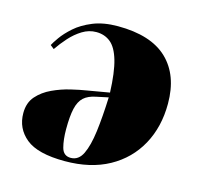

<svg xmlns="http://www.w3.org/2000/svg" viewBox="-86 -628 761 734"><g transform="rotate(15 294.5 -261.5)"><path d="M230 14Q123 14 76.5 -24Q30 -62 30 -123Q30 -164 53 -190Q76 -216 110.5 -232Q145 -248 181 -256.5Q217 -265 243 -269L330 -284Q327 -364 313.5 -410Q300 -456 276.5 -475Q253 -494 220 -494Q191 -494 165 -478Q139 -462 117.5 -438Q96 -414 79 -389L64 -401Q69 -411 84.5 -433Q100 -455 127 -479Q154 -503 195.5 -520Q237 -537 294 -537Q425 -537 490 -475Q555 -413 555 -300Q555 -208 516 -137Q477 -66 404.5 -26Q332 14 230 14ZM249 -4Q280 -4 296 -37Q312 -70 319.5 -128.5Q327 -187 330 -265L283 -255Q252 -249 235 -233.5Q218 -218 211 -187.5Q204 -157 204 -106Q204 -64 212 -34Q220 -4 249 -4Z"/></g></svg>

Font: Literata 72pt Black
Style: Italic
Weight: 900
Italic angle: -2°
Designer: Latin by Veronika Burian and Jose Scaglione. Greek by Irene Vlachou. Cyrillic by Vera Evstafieva
Foundry: TypeTogether
Version: Version 3.002